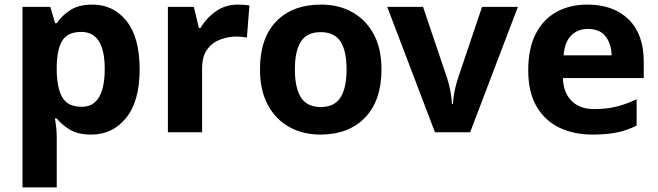

<svg xmlns="http://www.w3.org/2000/svg" viewBox="-20 -576 2866 836"><path d="M382 -556Q474 -556 531 -484.5Q588 -413 588 -274Q588 -135 529 -62.5Q470 10 378 10Q319 10 284 -11.5Q249 -33 227 -60H219Q227 -18 227 20V240H78V-546H199L220 -475H227Q249 -508 286 -532Q323 -556 382 -556ZM334 -437Q276 -437 252.5 -401Q229 -365 227 -291V-275Q227 -196 250.5 -153.5Q274 -111 336 -111Q387 -111 411.5 -153.5Q436 -196 436 -276Q436 -437 334 -437Z M1016 -556Q1027 -556 1042 -555Q1057 -554 1066 -552L1055 -412Q1048 -414 1034.5 -415.5Q1021 -417 1011 -417Q973 -417 938 -403.5Q903 -390 881.5 -360Q860 -330 860 -278V0H711V-546H824L846 -454H853Q877 -496 919 -526Q961 -556 1016 -556Z M1641 -274Q1641 -138 1569.5 -64Q1498 10 1375 10Q1299 10 1239.5 -23Q1180 -56 1146 -119.5Q1112 -183 1112 -274Q1112 -410 1183 -483Q1254 -556 1378 -556Q1455 -556 1514 -523Q1573 -490 1607 -427.5Q1641 -365 1641 -274ZM1264 -274Q1264 -193 1290.5 -151.5Q1317 -110 1377 -110Q1436 -110 1462.5 -151.5Q1489 -193 1489 -274Q1489 -355 1462.5 -395.5Q1436 -436 1376 -436Q1317 -436 1290.5 -395.5Q1264 -355 1264 -274Z M1874 0 1666 -546H1822L1927 -235Q1936 -207 1941.5 -177Q1947 -147 1948 -123H1952Q1955 -177 1974 -235L2079 -546H2235L2027 0Z M2538 -556Q2651 -556 2717 -491.5Q2783 -427 2783 -308V-236H2431Q2433 -173 2468.5 -137Q2504 -101 2567 -101Q2620 -101 2663 -111.5Q2706 -122 2752 -144V-29Q2712 -9 2667.5 0.5Q2623 10 2560 10Q2478 10 2415 -20.5Q2352 -51 2316 -113Q2280 -175 2280 -269Q2280 -365 2312.5 -428.5Q2345 -492 2403 -524Q2461 -556 2538 -556ZM2539 -450Q2496 -450 2467.5 -422Q2439 -394 2434 -335H2643Q2642 -385 2617 -417.5Q2592 -450 2539 -450Z"/></svg>

Font: TSCustom
Style: Regular
Weight: 400
Designer: Monotype Design Team
Foundry: Monotype Imaging Inc.
Version: Version 2.004; ttfautohint (v1.8.3) -l 8 -r 50 -G 200 -x 14 